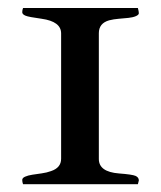

<svg xmlns="http://www.w3.org/2000/svg" viewBox="-20 -459 403 480"><path d="M227.1 -61.5Q227.1 -29.3 277.3 -25.4Q310.5 -22.9 318.8 -19.3Q327.1 -15.6 327.1 -7.8Q327.1 -7.3 324.7 1.5H37.6Q35.6 -3.9 35.6 -9Q35.6 -14.2 42.7 -17.3Q49.8 -20.5 60.8 -22.2Q71.8 -23.9 84.2 -25.6Q96.7 -27.3 107.4 -31.2Q132.8 -39.6 132.8 -62V-375.5Q132.8 -405.3 84 -412.1Q51.3 -416.5 43.5 -419.9Q35.6 -423.3 35.6 -428.5Q35.6 -433.6 37.6 -439H324.7Q327.1 -430.2 327.1 -426Q327.1 -421.9 319.8 -418.7Q312.5 -415.5 301.3 -414.3Q290 -413.1 277.1 -412.1Q264.2 -411.1 252.9 -408.2Q227.1 -400.9 227.1 -376Z"/></svg>

Font: RadleyRegular
Style: Regular
Weight: 400
Designer: vernon adams
Foundry: vernon adams
Version: Version 1.000;PS 001.001;hotconv 1.0.56